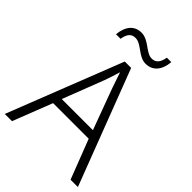

<svg xmlns="http://www.w3.org/2000/svg" viewBox="-260 -1018 1129 1129"><g transform="rotate(45 304.0 -454.0)"><path d="M131 -794H169C177 -844 198 -860 228 -860C279 -860 315 -794 377 -794C434 -794 471 -836 477 -908H440C432 -858 410 -841 380 -841C332 -841 293 -907 231 -907C174 -907 138 -867 131 -794ZM547 0H608L334 -717H281L0 0H60L156 -246H452ZM339 -556 434 -299H175L274 -555C283 -580 296 -618 306 -653C316 -622 332 -575 339 -556Z"/></g></svg>

Font: Noto Sans Khmer UI Light
Style: Regular
Weight: 300
Designer: Danh Hong and the Monotype Design Team
Foundry: Monotype Imaging Inc.
Version: Version 2.002